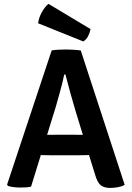

<svg xmlns="http://www.w3.org/2000/svg" viewBox="-20 -936 662 964"><path d="M236 -156.5Q229 -156.5 213 -156.8Q197 -157 185 -157.5L136 1Q124 4 110 4.8Q96 5.5 81.5 5.5Q65.5 5.5 48.5 3.5Q31.5 1.5 20 -2.5L15.5 -9L239.5 -683Q254.5 -685.5 275.8 -686.5Q297 -687.5 313 -687.5Q328 -687.5 349.5 -686.2Q371 -685 385.5 -682.5L606 -8Q593 0 572.5 3.8Q552 7.5 532.5 7.5Q502.5 7.5 485.5 -6.2Q468.5 -20 457 -60.5L427 -157.5Q415 -157 398.5 -156.8Q382 -156.5 375 -156.5ZM260 -399.5 216.5 -259Q227.5 -259 241.8 -259.2Q256 -259.5 262.5 -259.5H352Q358 -259.5 371.5 -259.2Q385 -259 396 -259L361.5 -371.5Q348.5 -414.5 334 -466.5Q319.5 -518.5 308.5 -562H302.5Q295 -525 282.2 -478.5Q269.5 -432 260 -399.5ZM223.5 -916.5 434.5 -790Q431.5 -772.5 422.5 -754.8Q413.5 -737 398 -728L171.5 -819Q174.5 -847.5 190.8 -876Q207 -904.5 223.5 -916.5Z"/></svg>

Font: Signika Negative SemiBold
Style: Regular
Weight: 600
Designer: Anna Giedryś
Foundry: Anna Giedryś
Version: Version 2.000; ttfautohint (v1.8.3) -l 8 -r 50 -G 200 -x 9 -